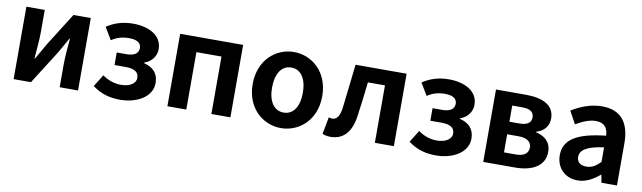

<svg xmlns="http://www.w3.org/2000/svg" viewBox="-38 -1011 4890 1462"><g transform="rotate(10 2407.5 -280.0)"><path d="M79 0H213L377 -259C395 -292 425 -344 444 -377H448C442 -307 435 -233 435 -176V0H577V-560H443L279 -300C262 -267 231 -216 212 -183H208C213 -252 221 -327 221 -383V-560H79Z M905 14C1029 14 1149 -48 1149 -158C1149 -234 1105 -275 1037 -292V-297C1098 -317 1127 -368 1127 -416C1127 -525 1020 -574 903 -574C826 -574 759 -554 700 -514L756 -420C800 -449 841 -460 894 -460C951 -460 985 -439 985 -400C985 -359 954 -336 892 -336H817V-239H903C970 -239 1005 -218 1005 -172C1005 -127 955 -99 891 -99C847 -99 795 -112 747 -147L689 -54C760 -1 829 14 905 14Z M1268 0H1414V-444H1608V0H1755V-560H1268Z M2147 14C2287 14 2416 -94 2416 -279C2416 -466 2287 -574 2147 -574C2007 -574 1878 -466 1878 -279C1878 -94 2007 14 2147 14ZM2147 -106C2071 -106 2028 -174 2028 -279C2028 -385 2071 -454 2147 -454C2223 -454 2266 -385 2266 -279C2266 -174 2223 -106 2147 -106Z M2530 14C2631 14 2690 -54 2707 -179C2720 -266 2730 -356 2740 -444H2872V0H3019V-560H2624C2611 -446 2599 -332 2585 -219C2576 -152 2553 -125 2520 -125C2509 -125 2501 -128 2493 -130L2468 2C2487 10 2506 14 2530 14Z M3347 14C3471 14 3591 -48 3591 -158C3591 -234 3547 -275 3479 -292V-297C3540 -317 3569 -368 3569 -416C3569 -525 3462 -574 3345 -574C3268 -574 3201 -554 3142 -514L3198 -420C3242 -449 3283 -460 3336 -460C3393 -460 3427 -439 3427 -400C3427 -359 3396 -336 3334 -336H3259V-239H3345C3412 -239 3447 -218 3447 -172C3447 -127 3397 -99 3333 -99C3289 -99 3237 -112 3189 -147L3131 -54C3202 -1 3271 14 3347 14Z M3710 0H3954C4082 0 4184 -47 4184 -161C4184 -237 4136 -276 4068 -292V-297C4132 -315 4162 -362 4162 -414C4162 -522 4066 -560 3942 -560H3710ZM3853 -336V-461H3932C3995 -461 4021 -438 4021 -398C4021 -360 3995 -336 3930 -336ZM3853 -99V-239H3942C4010 -239 4041 -210 4041 -170C4041 -127 4012 -99 3945 -99Z M4441 14C4505 14 4561 -18 4610 -60H4613L4624 0H4744V-327C4744 -489 4671 -574 4529 -574C4441 -574 4361 -541 4295 -500L4348 -403C4400 -433 4450 -456 4502 -456C4571 -456 4595 -414 4597 -359C4372 -335 4275 -272 4275 -152C4275 -57 4341 14 4441 14ZM4489 -101C4446 -101 4415 -120 4415 -164C4415 -214 4461 -251 4597 -269V-156C4562 -121 4531 -101 4489 -101Z"/></g></svg>

Font: Noto Sans Japanese Bold
Style: Bold
Weight: 700
Designer: Ryoko NISHIZUKA (kana & ideographs); Paul D. Hunt (Latin, Greek & Cyrillic); Wenlong ZHANG (bopomofo); Sandoll Communica
Foundry: Adobe Systems Incorporated
Version: Version 1.000;PS 1;hotconv 1.0.78;makeotf.lib2.5.61930